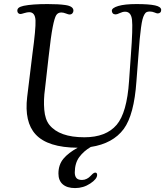

<svg xmlns="http://www.w3.org/2000/svg" viewBox="-20 -728 833 969"><path d="M678.7 -449.7 668.5 -316.9Q656.7 -148.4 604.5 -77.1Q549.8 -3.4 438 13.7Q402.3 34.7 380.1 64.7Q357.9 94.7 357.4 142.1Q357.4 160.6 365.7 170.4Q374 180.2 394 180.2Q406.7 180.2 418 174.3Q429.2 168.5 435.3 161.6Q441.4 154.8 448.2 148.9Q455.1 143.1 460.4 143.1Q470.2 143.1 470.2 154.8Q470.2 175.3 435.5 198.2Q400.9 221.2 358.9 221.2Q318.4 221.2 296.6 202.1Q274.9 183.1 274.9 147.9Q274.9 103.5 300 73.2Q325.2 43 372.1 17.6Q220.7 16.6 159.7 -49.8Q102.1 -112.3 117.2 -238.8L143.6 -455.6Q161.1 -583.5 159.2 -625Q157.2 -666.5 127.4 -666.5Q117.7 -666.5 102.5 -661.9Q87.4 -657.2 83.5 -657.2Q76.2 -657.2 71.8 -661.9Q67.4 -666.5 67.4 -673.8Q67.4 -683.6 75 -689.2Q82.5 -694.8 99.6 -698.7Q142.1 -707.5 219.7 -707.5Q276.9 -707.5 309.6 -702.6Q350.6 -696.8 350.6 -674.3Q350.6 -667 345.5 -660.9Q340.3 -654.8 330.6 -654.8Q325.7 -654.8 312.7 -659.9Q299.8 -665 289.6 -665Q272.9 -665 264.2 -652.1Q255.4 -639.2 246.1 -592Q236.8 -544.9 225.6 -443.4L207 -278.8Q199.2 -224.1 203.4 -174.6Q207.5 -125 229 -98.1Q279.3 -35.2 405.8 -35.2Q515.1 -35.2 568.8 -98.1Q620.6 -159.2 631.3 -318.8L640.6 -451.2Q650.9 -587.4 646.2 -628.2Q641.6 -668.9 611.3 -668.9Q599.1 -668.9 584.7 -662.1Q570.3 -655.3 564 -655.3Q554.2 -655.3 549.3 -660.6Q544.4 -666 544.4 -673.8Q544.4 -688 576.9 -697.8Q609.4 -707.5 668.5 -707.5Q731.9 -707.5 762.7 -700.7Q793.5 -693.8 793.5 -677.7Q793.5 -669.4 788.6 -664.8Q783.7 -660.2 775.4 -660.2Q771 -660.2 759.8 -665Q748.5 -669.9 735.4 -669.9Q726.1 -669.9 719.7 -666.7Q713.4 -663.6 708 -653.6Q702.6 -643.6 699 -629.4Q695.3 -615.2 691.7 -588.6Q688 -562 685.1 -530.5Q682.1 -499 678.7 -449.7Z"/></svg>

Font: Cooper*
Style: Italic
Weight: 400
Italic angle: -7°
Designer: Owen Earl
Foundry: indestructible type*
Version: Version 0.001